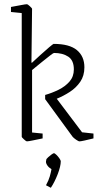

<svg xmlns="http://www.w3.org/2000/svg" viewBox="-20 -660 476 910"><path d="M357 10Q352 10 340.5 2Q329 -6 324 -12L194 -190V-210Q226 -219 257.5 -234.5Q289 -250 309.5 -273.5Q330 -297 330 -331Q330 -374 303.5 -391.5Q277 -409 236 -409Q233 -409 217.5 -397Q202 -385 179 -366.5Q156 -348 132 -328V-32L182 -27V-4Q157 1 135.5 5.5Q114 10 107 10Q104 10 93.5 0.5Q83 -9 83 -12V-598L32 -603V-627Q60 -632 80.5 -636Q101 -640 108 -640Q111 -640 121.5 -630.5Q132 -621 132 -618L129 -363H132Q148 -378 171 -399Q194 -420 213 -436Q232 -452 234 -452Q309 -452 344.5 -422.5Q380 -393 380 -341Q380 -301 360.5 -272.5Q341 -244 311 -224.5Q281 -205 249 -192L369 -33L423 -27V-4Q399 2 380.5 6Q362 10 357 10ZM221 230 198 218Q211 194 216 176Q221 158 224 142Q211 134 204 123.5Q197 113 198 105L200 94Q201 92 208.5 85Q216 78 224.5 72Q233 66 236 66Q239 66 247 73.5Q255 81 261.5 90.5Q268 100 268 104Q268 128 253.5 165.5Q239 203 221 230Z"/></svg>

Font: Grenze Gotisch ExtraLight
Style: Regular
Weight: 200
Designer: Renata Polastri
Foundry: Omnibus-Type
Version: Version 1.001